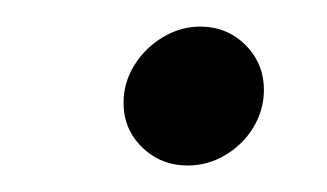

<svg xmlns="http://www.w3.org/2000/svg" viewBox="-20 -332 247 145"><path d="M73.3 -254.4Q73.3 -269.6 81.5 -282.8Q89.6 -295.9 103 -303.9Q116.3 -311.9 131.1 -311.9Q151.5 -311.9 165.4 -298Q179.3 -284.1 179.3 -264.1Q179.3 -248.9 171.3 -235.7Q163.3 -222.6 150 -214.8Q136.7 -207 121.9 -207Q101.5 -207 87.4 -220.7Q73.3 -234.4 73.3 -254.4Z"/></svg>

Font: 26F Galaxy Sans Extra Bold
Style: Italic
Weight: 800
Italic angle: -5°
Designer: C₂₉H₂₅N₃O₅
Version: Version 1.200